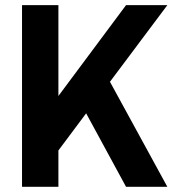

<svg xmlns="http://www.w3.org/2000/svg" viewBox="-20 -720 665 740"><path d="M205.1 0H64.9V-700.2H205.1V-350.1L465.8 -700.2H625L403.8 -404.8L625 0H465.8L312 -283.2L205.1 -140.1Z"/></svg>

Font: Righteous
Style: Regular
Weight: 400
Version: Version 1.000